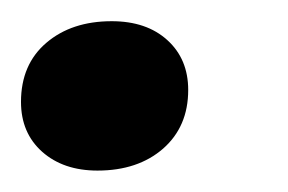

<svg xmlns="http://www.w3.org/2000/svg" viewBox="-31 -154 273 182"><path d="M61.4 7.7Q29.1 7.7 9 -10.1Q-11.1 -28 -11.1 -57.4Q-11.1 -92.9 12.9 -113.4Q36.9 -133.9 74.9 -133.9Q107.9 -133.9 127.6 -116Q147.4 -98.1 147.4 -68.7Q147.4 -34 123.6 -13.1Q99.7 7.7 61.4 7.7Z"/></svg>

Font: Mona Sans ExtraLight
Style: Italic
Weight: 200
Italic angle: -11.6951°
Designer: Deni Anggara
Foundry: GitHub
Version: Version 2.000